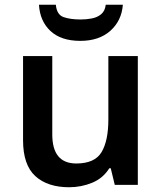

<svg xmlns="http://www.w3.org/2000/svg" viewBox="-20 -778 681 808"><path d="M560 -542V0H463L446 -70H440Q414 -28 368 -9Q322 10 271 10Q180 10 128.5 -37Q77 -84 77 -188V-542H200V-212Q200 -90 301 -90Q379 -90 407.5 -138Q436 -186 436 -275V-542ZM497 -758Q492 -691 444.5 -648.5Q397 -606 318 -606Q237 -606 192.5 -647.5Q148 -689 144 -758H215Q219 -716 247.5 -706Q276 -696 320 -696Q344 -696 367 -700.5Q390 -705 406 -718.5Q422 -732 425 -758Z"/></svg>

Font: Noto Sans New Tai Lue Semibold
Style: Regular
Weight: 400
Designer: Monotype Design Team
Foundry: Monotype Imaging Inc.
Version: Version 2.004; ttfautohint (v1.8.4.7-5d5b)